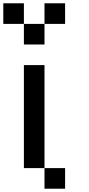

<svg xmlns="http://www.w3.org/2000/svg" viewBox="-145 -1145 540 1165"><path d="M0 -125V-750H125V-125ZM-125 -1000V-1125H0V-1000ZM0 -875V-1000H125V-875ZM125 -125H250V0H125ZM125 -1000V-1125H250V-1000Z"/></svg>

Font: Galmuri7 Regular
Style: Regular
Weight: 400
Designer: Lee Minseo (quiple)
Version: Version 2.399;hotconv 1.1.1;makeotfexe 2.6.0 DEVELOPMENT